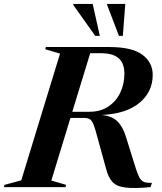

<svg xmlns="http://www.w3.org/2000/svg" viewBox="-66 -955 826 980"><path d="M196 -33.5 271.5 -11.5 268.5 0H-46L-43 -11.5L42.5 -34.5L240.5 -681.5L165 -703.5L168 -715H491Q607.5 -715 660.5 -675.8Q713.5 -636.5 713.5 -572.5Q713.5 -486.5 646 -430.2Q578.5 -374 452 -368Q503.5 -364 532.2 -336.5Q561 -309 576.5 -257.5L627 -96Q637.5 -63 647 -46.8Q656.5 -30.5 670.5 -25.8Q684.5 -21 709.5 -21.5L702.5 0Q619 8 573.8 2.2Q528.5 -3.5 507.5 -26.8Q486.5 -50 475.5 -93.5L432.5 -249.5Q420.5 -296.5 411.8 -318.5Q403 -340.5 392 -346.8Q381 -353 363 -353H293.5ZM391 -384.5Q446.5 -384.5 486.5 -411Q526.5 -437.5 547.8 -482Q569 -526.5 569 -579.5Q569 -631 540.2 -657.2Q511.5 -683.5 446.5 -683.5H394.5L303 -384.5ZM443.5 -772H420L307.5 -930.5L308.5 -935H407ZM561 -772H541L480.5 -930.5L481 -935H573.5Z"/></svg>

Font: Newsreader Display SemiBold
Style: Italic
Weight: 600
Italic angle: -17°
Designer: Hugues Gentile
Foundry: Production Type
Version: Version 1.001